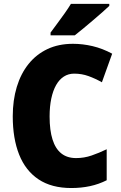

<svg xmlns="http://www.w3.org/2000/svg" viewBox="-20 -947 618 977"><path d="M357.4 -572.3Q328.1 -572.3 304.9 -557.4Q281.7 -542.5 265.6 -514.2Q249.5 -485.8 241 -445.6Q232.4 -405.3 232.4 -354Q232.4 -284.2 247.3 -237.1Q262.2 -189.9 292 -166.3Q321.8 -142.6 367.2 -142.6Q408.2 -142.6 446.3 -155.8Q484.4 -168.9 522.9 -187.5V-29.8Q482.4 -9.3 437.7 0.2Q393.1 9.8 342.8 9.8Q242.2 9.8 176 -34.4Q109.9 -78.6 77.4 -160.4Q44.9 -242.2 44.9 -355Q44.9 -437 65.4 -504.6Q85.9 -572.3 125.2 -621.3Q164.6 -670.4 221.4 -697.3Q278.3 -724.1 351.1 -724.1Q400.9 -724.1 451.4 -712.2Q502 -700.2 550.8 -673.8L498.5 -528.3Q464.8 -547.4 430.4 -559.8Q396 -572.3 357.4 -572.3ZM536.1 -927.2V-917Q522.5 -903.8 500.5 -884.5Q478.5 -865.2 453.6 -844Q428.7 -822.8 404.3 -802.5Q379.9 -782.2 360.4 -767.1H237.3V-781.2Q253.9 -803.7 272.7 -829.1Q291.5 -854.5 309.6 -879.9Q327.6 -905.3 340.8 -927.2Z"/></svg>

Font: Open Sans SemiCondensed ExtraBold
Style: Regular
Weight: 800
Width: 4
Designer: Monotype Design Team
Foundry: Monotype Imaging Inc.
Version: Version 3.000